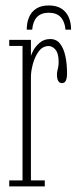

<svg xmlns="http://www.w3.org/2000/svg" viewBox="-20 -666 278 686"><path d="M13 0V-21.5H60.5V-502H13V-523.5H90.5V-466Q91 -470.5 98.8 -485.2Q106.5 -500 121.8 -513.2Q137 -526.5 159.5 -526.5Q181.5 -526.5 194.5 -510Q207.5 -493.5 213.5 -465.8Q219.5 -438 219.5 -403.5Q219.5 -387 215.2 -378Q211 -369 201.5 -369Q192.5 -369 188 -377Q183.5 -385 183.5 -399Q183.5 -407 185 -413Q186.5 -419 188 -426.2Q189.5 -433.5 189.5 -445Q189.5 -475 178.5 -488.2Q167.5 -501.5 154 -501.5Q132.5 -501.5 118.5 -482.5Q104.5 -463.5 97.5 -437.5Q90.5 -411.5 90.5 -391.5V-21.5H140V0ZM154 -646.5Q182 -646.5 199.5 -635.2Q217 -624 225.5 -604.5Q234 -585 234 -560H214Q211.5 -589 196.8 -604.8Q182 -620.5 154 -620.5Q127 -620.5 112.2 -605Q97.5 -589.5 95 -560H75.5Q75.5 -585 83.8 -604.5Q92 -624 109.5 -635.2Q127 -646.5 154 -646.5Z"/></svg>

Font: Imbue 48pt Thin
Style: Regular
Weight: 250
Designer: Tyler Finck
Foundry: Etcetera Type Company
Version: Version 1.102